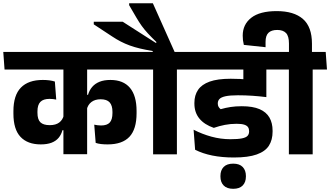

<svg xmlns="http://www.w3.org/2000/svg" viewBox="-44 -966 2066 1202"><path d="M-15.5 -530.5H871.5L864 -641H-23.5ZM40 -255Q40 -156 84.5 -109Q129 -62 211 -62Q251 -62 278.5 -72.5Q306 -83 322.8 -103Q339.5 -123 347 -151H362.5L355.5 -244.5Q348.5 -215.5 326.8 -199Q305 -182.5 267.5 -182.5Q227.5 -182.5 209 -200.2Q190.5 -218 190.5 -260V-269Q190.5 -309.5 208.8 -328.2Q227 -347 266.5 -347Q278 -347 288 -345.8Q298 -344.5 308 -342.5L299.5 -455.5Q284 -460.5 265.2 -463Q246.5 -465.5 224 -465.5Q133.5 -465.5 86.8 -417.5Q40 -369.5 40 -270ZM811 -271Q811 -367 769.5 -416.2Q728 -465.5 647 -465.5Q607.5 -465.5 579.5 -454.2Q551.5 -443 533.5 -422.2Q515.5 -401.5 507 -372.5H492L499 -279.5Q506 -310.5 528.5 -327.5Q551 -344.5 586 -344.5Q625 -344.5 642.5 -325Q660 -305.5 660 -266V-258.5Q660 -217.5 643.2 -199Q626.5 -180.5 588.5 -180.5Q576.5 -180.5 566.5 -182Q556.5 -183.5 546 -185.5L555 -71.5Q569.5 -66.5 588.2 -64.2Q607 -62 630 -62Q721.5 -62 766.2 -109.5Q811 -157 811 -257.5ZM501.5 -568.5H353V-0.5H501.5Z M1063.5 0V-568H914.5V0ZM1153 -530.5 1145 -641H825L833 -530.5ZM724 -830H543V-813.5L658.5 -737.5Q685.5 -719.5 712.2 -705.8Q739 -692 768.5 -681.2Q798 -670.5 833 -662.2Q868 -654 912 -646.5V-618H1052V-634.5L913 -945.5H764.5V-933.5L810 -855.5Q826 -828 843 -804.2Q860 -780.5 882.2 -756.5Q904.5 -732.5 936 -702L932 -697Z M1441 -530.5H1709.5L1701.5 -641H1432.5ZM1623.5 -568H1480V-467.5H1623.5ZM1719.5 -530.5 1711.5 -641H1107L1115 -530.5ZM1479.5 -564.5V-391Q1489 -389 1509 -385Q1529 -381 1552 -376Q1575 -371 1594.8 -366.8Q1614.5 -362.5 1623.5 -360.5V-564.5ZM1168 -154 1177.5 -28.5Q1224.5 -4.5 1285.5 7.8Q1346.5 20 1420 20Q1510 20 1563.2 1Q1616.5 -18 1639.5 -54Q1662.5 -90 1662.5 -142V-148Q1662.5 -196 1642.8 -230.2Q1623 -264.5 1580.8 -282.8Q1538.5 -301 1469.5 -301Q1431 -301 1400 -296.2Q1369 -291.5 1337.5 -282.5Q1329 -289 1324.2 -297.5Q1319.5 -306 1319.5 -317V-319Q1319.5 -335 1330 -346.2Q1340.5 -357.5 1368 -363.5Q1395.5 -369.5 1445.5 -369.5Q1492 -369.5 1535.8 -366.5Q1579.5 -363.5 1623.5 -358V-452Q1568 -462 1514.2 -467.5Q1460.5 -473 1400.5 -473Q1318 -473 1268.2 -455Q1218.5 -437 1195.8 -403.2Q1173 -369.5 1173 -322V-317.5Q1173 -261.5 1204.5 -223.5Q1236 -185.5 1294.5 -165.5Q1329 -177.5 1363.8 -184.2Q1398.5 -191 1437 -191Q1468 -191 1485 -185.5Q1502 -180 1508.8 -169.8Q1515.5 -159.5 1515.5 -145.5V-143.5Q1515.5 -126.5 1506 -115.8Q1496.5 -105 1471 -99.8Q1445.5 -94.5 1398 -94.5Q1338 -94.5 1279.5 -110.5Q1221 -126.5 1168 -154ZM1416 216Q1455.5 216 1475.5 195.2Q1495.5 174.5 1495.5 139Q1495.5 138.5 1495.5 137.5Q1495.5 136.5 1495.5 135.5Q1495.5 100.5 1475.5 79.5Q1455.5 58.5 1416 58.5Q1376.5 58.5 1356.2 79.2Q1336 100 1336 135.5Q1336 136 1336 137.2Q1336 138.5 1336 139Q1336 174.5 1356.2 195.2Q1376.5 216 1416 216Z M1913.5 0V-568H1764.5V0ZM2003 -530.5 1995 -641H1675L1683 -530.5ZM1688.5 -896.5Q1582.5 -896.5 1529 -854.8Q1475.5 -813 1475.5 -743Q1475.5 -727.5 1477 -714.5Q1478.5 -701.5 1482.5 -685L1618.5 -670.5V-704Q1618.5 -743.5 1637 -761Q1655.5 -778.5 1691.5 -778.5Q1728.5 -778.5 1746.8 -759Q1765 -739.5 1765 -693.5V-625.5H1909V-692.5Q1909 -798 1852.5 -847.2Q1796 -896.5 1688.5 -896.5Z"/></svg>

Font: Anek Devanagari Medium
Style: Bold
Weight: 700
Version: Version 1.003